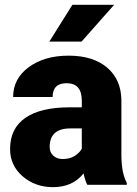

<svg xmlns="http://www.w3.org/2000/svg" viewBox="-20 -770 571 800"><path d="M343.8 0Q335 -16.1 328.1 -47.4Q282.7 9.8 201.2 9.8Q126.5 9.8 74.2 -35.4Q22 -80.6 22 -148.9Q22 -234.9 85.4 -278.8Q148.9 -322.8 270 -322.8H320.8V-350.6Q320.8 -423.3 257.8 -423.3Q199.2 -423.3 199.2 -365.7H34.7Q34.7 -442.4 99.9 -490.2Q165 -538.1 266.1 -538.1Q367.2 -538.1 425.8 -488.8Q484.4 -439.5 485.8 -353.5V-119.6Q486.8 -46.9 508.3 -8.3V0ZM240.7 -107.4Q271.5 -107.4 291.7 -120.6Q312 -133.8 320.8 -150.4V-234.9H272.9Q187 -234.9 187 -157.7Q187 -135.3 202.1 -121.3Q217.3 -107.4 240.7 -107.4ZM281.7 -750H455.6L319.8 -596.7H185.5Z"/></svg>

Font: TypoPRO Roboto
Style: Regular
Weight: 900
Designer: Google
Version: Version 2.136; 2016